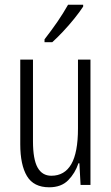

<svg xmlns="http://www.w3.org/2000/svg" viewBox="-20 -851 472 815"><path d="M364 -598V-66H322L317 -158H313Q299 -116 269.5 -86Q240 -56 189 -56Q123 -56 94.5 -103.5Q66 -151 66 -239V-598H120V-251Q120 -175 139.5 -140Q159 -105 198 -105Q254 -105 282.5 -154Q311 -203 311 -306V-598ZM333 -823Q318 -800 295 -771.5Q272 -743 247 -716.5Q222 -690 202 -672H169V-684Q200 -724 224 -759Q248 -794 269 -831H333Z"/></svg>

Font: Noto Sans Malayalam UI ExtraCondensed Light
Style: Regular
Weight: 300
Width: 2
Designer: Jelle Bosma - Monotype Design Team
Foundry: Monotype Imaging Inc.
Version: Version 2.104; ttfautohint (v1.8.4.7-5d5b)